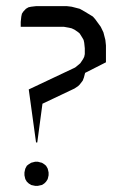

<svg xmlns="http://www.w3.org/2000/svg" viewBox="-20 -604 423 629"><path d="M47.9 -516.1V-532.2L49.8 -549.8L51.8 -559.1L56.2 -565.9L64.9 -575.2L73.2 -580.1L82 -582L99.1 -584H198.2L214.8 -582L241.2 -575.2L257.8 -565.9L284.2 -549.8L292 -541L310.1 -516.1L318.8 -498L325.2 -473.1L327.1 -455.1V-399.9L258.8 -365.2L254.9 -350.1L251 -339.8L241.2 -327.1L235.8 -321.8L224.1 -314L119.1 -264.2L102.1 -137.2H98.1L74.2 -311L226.1 -382.8L238.8 -393.1L243.2 -397L252 -410.2L255.9 -418L257.8 -426.8V-445.8L255.9 -463.9L253.9 -473.1L250 -480L241.2 -494.1L236.8 -498L224.1 -506.8L214.8 -511.2L206.1 -513.2L189.9 -516.1ZM60.1 -29.8V-39.1L62 -47.9L63 -51.8L67.9 -61L74.2 -65.9L82 -70.8L85.9 -71.8L95.2 -74.2H104L112.8 -71.8L117.2 -70.8L125 -65.9L130.9 -61L136.2 -51.8L137.2 -47.9L139.2 -39.1V-29.8L137.2 -21L136.2 -17.1L130.9 -8.8L125 -2.9L117.2 2L112.8 2.9L104 4.9H95.2L85.9 2.9L82 2L74.2 -2.9L67.9 -8.8L63 -17.1L62 -21Z"/></svg>

Font: Petahja
Style: Regular
Weight: 400
Designer: T. Christopher White
Version: Version 1.1